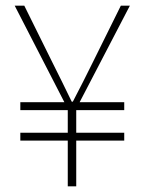

<svg xmlns="http://www.w3.org/2000/svg" viewBox="-20 -660 512 680"><path d="M220 0H250V-162H420V-190H250V-270H420V-298H262L440 -640H408L308 -438C286 -393 264 -350 238 -300H234C210 -350 188 -394 166 -438L66 -640H32L208 -298H52V-270H220V-190H52V-162H220Z"/></svg>

Font: Source Sans Pro ExtraLight
Style: Regular
Weight: 200
Designer: Paul D. Hunt
Foundry: Adobe Systems Incorporated
Version: Version 3.006;hotconv 1.0.111;makeotfexe 2.5.65597